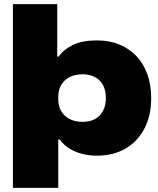

<svg xmlns="http://www.w3.org/2000/svg" viewBox="-20 -749 769 936"><path d="M43 167V-729H259V-473H266Q290 -508 335.5 -530Q381 -552 454 -552Q513 -552 561 -532.5Q609 -513 644 -476.5Q679 -440 698 -388Q717 -336 717 -271Q717 -185 684 -122Q651 -59 591.5 -24.5Q532 10 452 10Q413 10 378 0.5Q343 -9 316 -26.5Q289 -44 271 -69H264V167ZM383 -155Q417 -155 442 -168Q467 -181 481.5 -207Q496 -233 496 -271Q496 -309 482 -334.5Q468 -360 442.5 -373.5Q417 -387 383 -387Q346 -387 319 -373Q292 -359 278 -334.5Q264 -310 264 -277V-265Q264 -233 278 -208Q292 -183 319 -169Q346 -155 383 -155Z"/></svg>

Font: Mona Sans Expanded Black
Style: Regular
Weight: 900
Width: 7
Designer: Deni Anggara
Foundry: GitHub
Version: Version 2.000